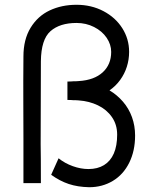

<svg xmlns="http://www.w3.org/2000/svg" viewBox="-20 -766 650 803"><path d="M194 -35 225 -104Q251 -83 284.5 -71Q318 -59 350 -59Q388 -59 415 -75.5Q442 -92 456 -124Q470 -156 470 -203Q470 -245 448 -276.5Q426 -308 389.5 -325.5Q353 -343 310 -346Q302 -347 286 -347Q278 -348 262 -348V-425Q278 -425 286 -426Q302 -426 310 -427Q374 -431 409.5 -463.5Q445 -496 445 -549Q445 -580 426 -608Q407 -636 373.5 -653Q340 -670 300 -670Q230 -670 191 -635.5Q152 -601 151 -510Q151 -337 150 -163Q151 -118 151 0H78V-187Q78 -258 77.5 -339Q77 -420 78 -530Q78 -601 108 -650Q138 -699 188 -722.5Q238 -746 300 -746Q362 -746 412.5 -719.5Q463 -693 491.5 -648Q520 -603 520 -549Q520 -517 510.5 -487Q501 -457 482.5 -431.5Q464 -406 438 -388Q470 -369 494.5 -340.5Q519 -312 532 -276Q545 -240 545 -199Q545 -135 520.5 -85.5Q496 -36 452 -9.5Q408 17 353 17Q305 16 267.5 3.5Q230 -9 194 -35Z"/></svg>

Font: Kreadon
Style: Regular
Weight: 400
Designer: kohakuno
Foundry: StudioGnu
Version: Version 1.000;Glyphs 3.1.2 (3151)